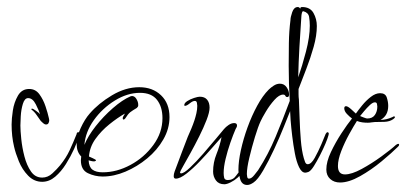

<svg xmlns="http://www.w3.org/2000/svg" viewBox="-20 -510 1155 546"><path d="M100 7Q77 7 60 -10.5Q43 -28 33.5 -51.5Q24 -75 20 -93Q13 -122 13 -156Q13 -172 16.5 -195.5Q20 -219 31 -238Q42 -257 63 -257Q81 -257 92 -242Q103 -227 109.5 -207.5Q116 -188 119 -174Q119 -173 119.5 -171.5Q120 -170 120 -168Q120 -164 118 -160Q116 -156 111 -156Q107 -156 103 -159.5Q99 -163 96 -166Q90 -174 84 -183Q78 -192 70 -198Q69 -199 69 -200Q69 -201 72 -201Q74 -201 83 -194.5Q92 -188 94 -185Q91 -195 82 -213Q73 -231 60 -231Q50 -231 45 -214.5Q40 -198 39 -179Q38 -160 38 -153Q38 -139 40.5 -114.5Q43 -90 49.5 -65Q56 -40 68 -22.5Q80 -5 100 -5Q116 -5 129 -17Q142 -29 151 -40Q168 -61 178 -82.5Q188 -104 198 -129Q198 -134 203 -134Q206 -134 206 -129Q206 -127 205 -125Q201 -109 191 -87Q181 -65 167.5 -43.5Q154 -22 137 -7.5Q120 7 100 7Z M272 -8Q250 -8 230 -17.5Q210 -27 210 -54Q210 -57 210.5 -60Q211 -63 211 -65Q198 -78 198 -100Q198 -121 209.5 -146Q221 -171 235 -187Q260 -216 298.5 -239Q337 -262 376 -262Q414 -262 438 -239Q462 -216 462 -177Q462 -144 444.5 -113.5Q427 -83 398.5 -59.5Q370 -36 337 -22Q304 -8 272 -8ZM272 -20Q312 -20 351 -41Q390 -62 416 -97.5Q442 -133 442 -174Q442 -206 426.5 -226Q411 -246 378 -246Q342 -246 306.5 -224Q271 -202 247 -168.5Q223 -135 220 -98Q230 -123 252 -151Q274 -179 301 -202.5Q328 -226 351 -236Q353 -236 353.5 -236.5Q354 -237 355 -237Q363 -237 368 -228.5Q373 -220 373 -213V-209Q373 -207 369 -203Q357 -196 350.5 -191Q344 -186 336 -173Q333 -170 332 -170Q329 -170 329 -174Q329 -177 331.5 -180.5Q334 -184 335 -187Q314 -175 291 -156.5Q268 -138 251.5 -115Q235 -92 233 -65Q235 -64 244 -60Q253 -56 253 -54Q253 -53 251 -52Q249 -51 248 -51Q244 -51 240 -52Q236 -53 232 -54Q233 -35 243 -27.5Q253 -20 272 -20Z M618 14Q602 14 594 3Q586 -8 586 -22Q586 -48 595.5 -71.5Q605 -95 610 -120Q601 -110 584.5 -91Q568 -72 548.5 -51.5Q529 -31 510.5 -16.5Q492 -2 480 -2Q474 -2 474 -9Q474 -15 476.5 -22Q479 -29 481 -34Q489 -56 497.5 -78Q506 -100 514 -121Q519 -132 524 -144Q529 -156 533 -168Q536 -177 538.5 -188Q541 -199 541 -209Q541 -212 540 -217.5Q539 -223 534 -223Q528 -223 519.5 -216Q511 -209 506 -209Q504 -209 504 -211Q504 -217 512.5 -222.5Q521 -228 532 -231.5Q543 -235 548 -235Q562 -235 569 -226.5Q576 -218 576 -204Q576 -191 567.5 -169Q559 -147 546.5 -122Q534 -97 521.5 -74.5Q509 -52 500.5 -37Q492 -22 492 -20Q492 -17 495 -17Q503 -17 520.5 -33.5Q538 -50 558 -73Q578 -96 594.5 -116Q611 -136 617 -143Q622 -149 630 -154.5Q638 -160 646 -160Q654 -160 654 -153Q654 -149 650 -143Q643 -127 635 -104Q627 -81 621.5 -58Q616 -35 616 -18Q616 -11 617.5 -4.5Q619 2 628 2Q643 2 651.5 -10.5Q660 -23 663 -23Q665 -23 665 -21Q665 -13 656 -5Q647 3 636 8.5Q625 14 618 14Z M683 16Q668 16 663 -0.5Q658 -17 658 -27Q658 -51 665 -83Q672 -115 684 -148Q696 -181 711.5 -209.5Q727 -238 744 -255Q750 -261 758.5 -266.5Q767 -272 776 -272Q788 -272 795 -262Q802 -252 802 -241Q802 -234 797 -234Q793 -234 791.5 -237.5Q790 -241 785 -241Q774 -241 760.5 -226Q747 -211 736 -192.5Q725 -174 721 -165Q714 -150 705 -120.5Q696 -91 689 -61.5Q682 -32 682 -15Q682 -12 683 -7Q684 -2 688 -2Q695 -2 703 -12Q711 -22 714 -26Q743 -71 764 -121.5Q785 -172 804 -223Q801 -273 801 -323Q801 -355 801.5 -388Q802 -421 806 -453Q806 -461 811 -475.5Q816 -490 827 -490Q831 -490 834 -485V-486Q834 -490 839 -490Q862 -490 871.5 -473Q881 -456 881 -436Q881 -409 872 -377Q863 -345 851 -314Q839 -283 829 -257Q829 -250 829 -242Q829 -234 830 -227Q831 -205 832 -173.5Q833 -142 835.5 -111.5Q838 -81 844 -60Q845 -56 847.5 -49.5Q850 -43 855 -43Q865 -43 875 -61Q885 -79 894 -100Q903 -121 906 -129Q909 -134 911 -134Q915 -134 915 -129Q915 -128 914.5 -127.5Q914 -127 914 -125Q912 -117 905.5 -101.5Q899 -86 890 -68.5Q881 -51 872.5 -37.5Q864 -24 857 -21Q851 -19 848 -19Q838 -19 830.5 -34.5Q823 -50 818.5 -74Q814 -98 811 -123Q808 -148 806.5 -167.5Q805 -187 805 -194Q799 -179 787 -149Q775 -119 759.5 -85.5Q744 -52 728.5 -25.5Q713 1 701 9Q691 16 683 16ZM828 -290Q839 -321 850 -363Q861 -405 861 -437Q861 -450 859 -462Q857 -474 843 -478Q840 -479 838.5 -473Q837 -467 837 -463Q834 -420 831.5 -376.5Q829 -333 828 -290Z M947 9Q930 9 919 -1Q908 -11 908 -28Q908 -50 921 -77.5Q934 -105 951 -131Q968 -157 981 -173Q974 -178 966.5 -186Q959 -194 959 -202Q959 -208 964 -208Q969 -208 978.5 -199.5Q988 -191 992 -187Q999 -197 1010 -210.5Q1021 -224 1034.5 -234.5Q1048 -245 1061 -245Q1076 -245 1080 -232.5Q1084 -220 1084 -209Q1084 -181 1062 -169Q1078 -169 1096 -177Q1098 -179 1101 -179Q1103 -179 1103 -177Q1103 -175 1101.5 -174Q1100 -173 1098 -171Q1088 -164 1073 -163.5Q1058 -163 1046 -163Q1042 -163 1036.5 -162Q1031 -161 1026 -161Q1018 -161 1010.5 -162Q1003 -163 995 -166Q986 -152 973 -128.5Q960 -105 950.5 -80.5Q941 -56 941 -38Q941 -14 961 -14Q980 -14 1008.5 -29.5Q1037 -45 1064.5 -65Q1092 -85 1106 -98Q1108 -99 1109.5 -100Q1111 -101 1112 -101Q1115 -101 1115 -98Q1115 -96 1112 -93Q1095 -76 1065.5 -51.5Q1036 -27 1004 -9Q972 9 947 9ZM1024 -173Q1039 -173 1046 -183Q1053 -193 1053 -207Q1053 -210 1052 -214.5Q1051 -219 1046 -219Q1040 -219 1031.5 -211Q1023 -203 1015.5 -194Q1008 -185 1004 -180Q1006 -179 1014 -176Q1022 -173 1024 -173Z"/></svg>

Font: Sassy Frass
Style: Regular
Weight: 400
Designer: Robert E. Leuschke
Foundry: Robert E. Leuschke
Version: Version 1.010; ttfautohint (v1.8.3)